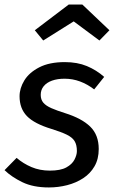

<svg xmlns="http://www.w3.org/2000/svg" viewBox="-22 -812 503 844"><path d="M263 -539Q318 -539 360 -521.5Q402 -504 436 -474L392 -419Q362 -442 329.5 -454Q297 -466 262 -466Q230 -466 206.5 -457.5Q183 -449 170 -433Q157 -417 157 -395Q157 -374 168.5 -360.5Q180 -347 204 -336.5Q228 -326 263 -315Q337 -292 374.5 -255.5Q412 -219 412 -157Q412 -113 393.5 -81Q375 -49 343.5 -28.5Q312 -8 273 2Q234 12 193 12Q124 12 76.5 -11Q29 -34 -2 -64L51 -118Q80 -93 116.5 -77.5Q153 -62 197 -62Q244 -62 269.5 -76Q295 -90 305.5 -110.5Q316 -131 316 -148Q316 -175 306 -191.5Q296 -208 271.5 -220Q247 -232 205 -245Q129 -268 96.5 -301.5Q64 -335 64 -389Q64 -424 85 -458.5Q106 -493 150.5 -516Q195 -539 263 -539ZM302 -718 168 -634 131 -679 280 -792H340L459 -679L415 -634Z"/></svg>

Font: Fira Sans Variable
Style: Italic
Weight: 397
Italic angle: -8°
Designer: Carrois Corporate & Edenspiekermann AG
Foundry: Carrois Corporate GbR & Edenspiekermann AG
Version: Version 4.202